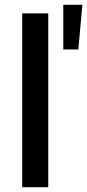

<svg xmlns="http://www.w3.org/2000/svg" viewBox="-20 -784 365 804"><path d="M182 -728H73V0H182ZM245 -577H308L325 -764H245Z"/></svg>

Font: Wafeq Medium
Style: Regular
Weight: 500
Designer: Rasmus Andersson & Azza Alameddine
Foundry: Google & TypeTogether
Version: Version 3.000;January 28, 2025;FontCreator 15.0.0.3014 64-bi